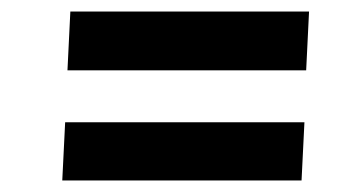

<svg xmlns="http://www.w3.org/2000/svg" viewBox="-20 -470 622 333"><path d="M88 -157 93 -258H508L503 -157ZM97 -348 102 -450H516L511 -348Z"/></svg>

Font: Literata 18pt
Style: Bold Italic
Weight: 700
Italic angle: -2°
Designer: Latin by Veronika Burian and Jose Scaglione. Greek by Irene Vlachou. Cyrillic by Vera Evstafieva
Foundry: TypeTogether
Version: Version 3.103;gftools[0.9.29]